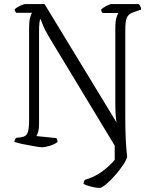

<svg xmlns="http://www.w3.org/2000/svg" viewBox="-20 -724 753 944"><path d="M469 200Q453 200 429 194Q405 188 391 180Q391 172 393.5 167Q396 162 397 160Q443 148 481.5 119.5Q520 91 544 62V-8L220 -544Q198 -582 189.5 -604.5Q181 -627 180 -629H177Q175 -622 173.5 -608Q172 -594 172 -570V-113Q172 -91 167.5 -75.5Q163 -60 159 -55L257 -45Q262 -40 263 -26Q248 -14 224.5 -7Q201 0 187 0Q178 0 151 -4.5Q124 -9 95 -15Q66 -21 51 -26Q51 -33 54 -38Q57 -43 59 -46L83 -49Q108 -52 115.5 -70.5Q123 -89 123 -131V-587Q123 -618 128 -637Q133 -656 138 -661H60Q59 -663 56 -666.5Q53 -670 52 -678Q56 -683 66.5 -689Q77 -695 88 -699.5Q99 -704 104 -704H199L553 -122Q547 -152 547 -222V-587Q547 -619 552.5 -637Q558 -655 562 -660H485Q482 -664 480 -666.5Q478 -669 477 -677Q483 -684 501.5 -694Q520 -704 528 -704H662Q667 -699 670 -693.5Q673 -688 674 -677L636 -664Q611 -655 603.5 -637Q596 -619 596 -575V-143Q596 -91 598 -45.5Q600 0 605 47Q602 62 585 87.5Q568 113 545 139Q522 165 501 182.5Q480 200 469 200Z"/></svg>

Font: Texturina Thin
Style: Regular
Weight: 100
Designer: Guillermo Torres Carreño
Foundry: Omnibus-Type
Version: Version 1.002; ttfautohint (v1.8.3)